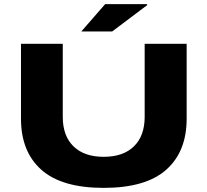

<svg xmlns="http://www.w3.org/2000/svg" viewBox="-20 -901 1008 933"><path d="M375 -748 491 -881H695V-876L525 -748ZM484 12Q280 12 181 -76Q82 -164 82 -324V-688H285V-333Q285 -241 337 -190Q389 -139 484 -139Q579 -139 631 -190Q683 -241 683 -333V-688H887V-324Q887 -164 787.5 -76Q688 12 484 12Z"/></svg>

Font: Archivo Expanded ExtraBold
Style: Regular
Weight: 800
Width: 7
Designer: Hector Gatti
Foundry: Omnibus-Type
Version: Version 2.001; ttfautohint (v1.8.3)